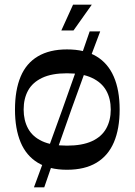

<svg xmlns="http://www.w3.org/2000/svg" viewBox="-20 -712 575 820"><path d="M266 13Q191 13 141.5 -17Q92 -47 68 -104.5Q44 -162 44 -244Q44 -327 68 -384.5Q92 -442 142 -471.5Q192 -501 266 -501Q342 -501 391.5 -471.5Q441 -442 466 -384.5Q491 -327 491 -244Q491 -162 466.5 -104.5Q442 -47 392 -17Q342 13 266 13ZM266 -90Q331 -90 372.5 -109Q414 -128 433.5 -163Q453 -198 453 -244Q453 -291 433.5 -325.5Q414 -360 372.5 -379.5Q331 -399 266 -399Q201 -399 160 -379.5Q119 -360 100 -325.5Q81 -291 81 -244Q81 -198 100 -163Q119 -128 160 -109Q201 -90 266 -90ZM125 88Q186 -76 246.5 -245Q307 -414 363 -578H408Q345 -414 285 -245Q225 -76 169 88ZM242 -582 292 -692H372L294 -582Z"/></svg>

Font: Ojuju SemiBold
Style: Regular
Weight: 600
Designer: Chisaokwu Joboson, Mirko Velimirovic
Foundry: Udi Foundry
Version: Version 1.000